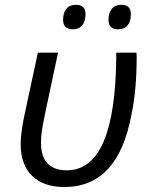

<svg xmlns="http://www.w3.org/2000/svg" viewBox="-20 -750 612 780"><path d="M64 -164.6Q64 -209 79.1 -281.2L133.8 -536.1H215.8L162.1 -283.7Q153.3 -240.7 149.9 -217.8Q146.5 -194.8 146.5 -169.9Q146.5 -114.3 173.1 -86.2Q199.7 -58.1 251 -58.1Q352.1 -58.1 401.9 -177.2Q449.2 -290 452.1 -507.3V-536.1H534.7Q535.2 -529.3 535.2 -517.6Q535.2 -382.8 513.7 -282.7Q459 9.8 241.7 9.8Q156.7 9.8 110.4 -35.6Q64 -81.1 64 -164.6ZM236.3 -668.9Q236.3 -698.2 249.8 -714.4Q263.2 -730.5 288.1 -730.5Q327.6 -730.5 327.6 -692.4Q327.6 -663.6 314 -647.2Q300.3 -630.9 276.4 -630.9Q236.3 -630.9 236.3 -668.9ZM420.9 -668.9Q420.9 -698.2 434.3 -714.4Q447.8 -730.5 472.7 -730.5Q511.7 -730.5 511.7 -692.4Q511.7 -663.1 498.3 -647Q484.9 -630.9 460.4 -630.9Q420.9 -630.9 420.9 -668.9Z"/></svg>

Font: Viking Open Sans
Style: Italic
Weight: 400
Italic angle: -12°
Foundry: Ascender Corporation
Version: Version 2.000